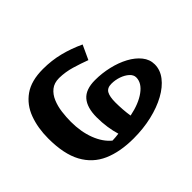

<svg xmlns="http://www.w3.org/2000/svg" viewBox="-180 -633 1113 1113"><g transform="rotate(45 376.5 -76.5)"><path d="M705.1 -57.1Q705.1 53.2 670.7 131.6Q636.2 210 559.6 251.7Q482.9 293.5 355 293.5Q269 293.5 199.5 267.8Q129.9 242.2 89.1 184.6Q48.3 127 48.3 30.3Q48.3 -40.5 64.5 -104.7Q80.6 -168.9 110.4 -232.9L198.2 -192.4Q181.6 -148.4 167 -99.4Q152.3 -50.3 151.4 1Q151.4 42 172.4 67.9Q193.4 93.8 227.3 107.9Q261.2 122.1 301.3 127.2Q341.3 132.3 379.4 132.3Q461.4 132.3 526.4 107.4Q591.3 82.5 627 38.6Q626.5 24.9 625.5 12.9Q624.5 1 622.6 -13.7Q589.4 -3.4 549.8 2.4Q510.3 8.3 466.8 8.3Q387.2 8.3 347.2 -26.4Q307.1 -61 307.1 -137.7Q307.1 -194.8 320.1 -250Q333 -305.2 356.9 -349.6Q380.9 -394 414.1 -420.7Q447.3 -447.3 487.8 -447.3Q533.7 -447.3 573.2 -416.7Q612.8 -386.2 642.3 -332.5Q671.9 -278.8 688.5 -208Q705.1 -137.2 705.1 -57.1ZM598.6 -138.2Q582 -220.2 546.1 -269Q510.3 -317.9 465.3 -317.9Q444.3 -317.9 427 -298.8Q409.7 -279.8 399.4 -250.5Q389.2 -221.2 389.2 -189.9Q389.2 -155.3 412.1 -142.3Q435.1 -129.4 482.9 -129.4Q510.3 -129.4 541 -131.6Q571.8 -133.8 598.6 -138.2Z"/></g></svg>

Font: Pinar-FD SemiBold
Style: Regular
Weight: 600
Designer: Amin Abedi
Version: Version 2.000